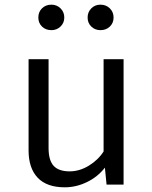

<svg xmlns="http://www.w3.org/2000/svg" viewBox="-20 -795 655 827"><path d="M189.2 -157.4Q189.2 -104.6 211 -80.8Q232.8 -56.9 280 -56.9Q322.6 -56.9 362.8 -81.5Q403.1 -106.2 426.2 -142.6V-540H512.3V0H439L431.8 -72.8Q400.5 -32.8 354.1 -10.5Q307.7 11.8 259 11.8Q181.5 11.8 142.3 -29.5Q103.1 -70.8 103.1 -147.2V-540H189.2ZM145.1 -719.5Q145.1 -743.6 161 -759.2Q176.9 -774.9 201.5 -774.9Q224.6 -774.9 240.8 -759Q256.9 -743.1 256.9 -719.5Q256.9 -696.4 240.8 -680.8Q224.6 -665.1 201.5 -665.1Q176.9 -665.1 161 -680.5Q145.1 -695.9 145.1 -719.5ZM357.4 -719.5Q357.4 -743.1 373.3 -759Q389.2 -774.9 412.8 -774.9Q436.9 -774.9 453.1 -759Q469.2 -743.1 469.2 -719.5Q469.2 -695.9 453.1 -680.5Q436.9 -665.1 412.8 -665.1Q389.2 -665.1 373.3 -680.5Q357.4 -695.9 357.4 -719.5Z"/></svg>

Font: Fira Code Fixed
Style: Regular
Weight: 400
Monospace: yes
Designer: Carrois Corporate, Edenspiekermann AG, Nikita Prokopov
Foundry: Carrois Corporate, Edenspiekermann AG, Nikita Prokopov
Version: Version 5.002